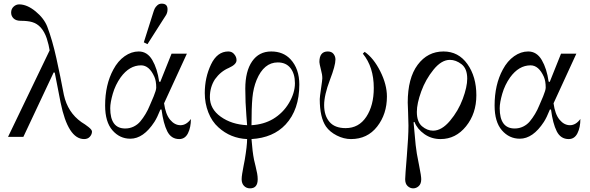

<svg xmlns="http://www.w3.org/2000/svg" viewBox="-20 -750 3230 1052"><path d="M85 -726Q128 -726 174.5 -688Q221 -650 239 -604Q267 -530 289 -430.5Q311 -331 330 -230Q351 -134 426 -81Q446 -69 465 -54Q484 -39 484 -29Q484 -14 472.5 -1Q461 12 441 12Q353 12 312 -188Q305 -221 295 -275.5Q285 -330 280 -352L274 -353L108 0H24L252 -474Q248 -502 236 -540Q211 -613 156 -629Q132 -636 94 -636Q68 -636 54.5 -649Q41 -662 41 -681Q41 -701 54.5 -713.5Q68 -726 85 -726Z M866 -730Q898 -730 898 -699Q898 -688 895 -679Q892 -670 887 -663Q882 -656 876 -646L788 -508L768 -518L818 -676Q823 -693 827.5 -702.5Q832 -712 842 -721Q852 -730 866 -730ZM694 10Q636 10 596 -36Q556 -82 556 -172Q556 -286 601 -369Q626 -416 663 -442Q700 -468 740 -468Q787 -468 814.5 -421Q842 -374 852 -303L858 -301L920 -456H1004L879 -184Q887 -124 912 -94Q937 -64 969 -64Q1001 -64 1026 -98Q1026 -52 1010 -20Q994 12 962 12Q918 12 896.5 -30.5Q875 -73 865 -150H859Q841 -105 826 -82Q766 10 694 10ZM666 -46Q691 -46 712.5 -56.5Q734 -67 749 -85Q764 -103 777.5 -125.5Q791 -148 801 -173Q811 -198 822 -222Q836 -256 836 -270Q836 -306 826 -329Q798 -392 753 -392Q689 -392 641 -326Q612 -285 598 -236.5Q584 -188 584 -157Q584 -46 666 -46Z M1466 -468Q1532 -468 1572 -425Q1620 -373 1620 -287Q1620 -149 1545 -68Q1477 5 1358 12Q1363 81 1372 126Q1375 139 1380.5 161.5Q1386 184 1389 200.5Q1392 217 1392 232Q1392 282 1350 282Q1330 282 1317 268.5Q1304 255 1304 232Q1304 220 1307 201.5Q1310 183 1314.5 159.5Q1319 136 1321 126Q1334 48 1334 12Q1243 8 1177 -52Q1141 -84 1121.5 -134Q1102 -184 1102 -240Q1102 -325 1136 -396.5Q1170 -468 1231 -468Q1252 -468 1264 -452Q1276 -438 1276 -420Q1276 -397 1234 -378Q1189 -359 1158 -316Q1130 -273 1130 -218Q1130 -153 1189.5 -110.5Q1249 -68 1334 -64Q1333 -78 1330 -116Q1327 -154 1325.5 -189.5Q1324 -225 1324 -264Q1324 -360 1361.5 -414Q1399 -468 1466 -468ZM1502 -408Q1426 -408 1386 -312Q1368 -268 1363 -214.5Q1358 -161 1358 -64Q1425 -68 1476 -98Q1531 -131 1563.5 -186Q1596 -241 1596 -294Q1596 -346 1571.5 -377Q1547 -408 1502 -408Z M1776 -468Q1797 -468 1807.5 -454.5Q1818 -441 1818 -424Q1818 -391 1788 -313Q1756 -229 1756 -174Q1756 -117 1785 -82.5Q1814 -48 1874 -48Q1946 -48 1987 -110Q2028 -172 2028 -268Q2028 -383 1968 -456L1978 -466Q2027 -432 2063.5 -359.5Q2100 -287 2100 -221Q2100 -125 2046.5 -56.5Q1993 12 1903 12Q1864 12 1825.5 -7.5Q1787 -27 1766 -57Q1732 -107 1732 -207Q1732 -218 1739 -265Q1746 -312 1746 -321Q1746 -342 1739 -366Q1730 -402 1730 -410Q1730 -468 1776 -468Z M2353 -34Q2400 -34 2445.5 -88Q2491 -142 2515.5 -208Q2540 -274 2540 -319Q2540 -374 2509 -398Q2478 -422 2445 -422Q2399 -422 2355.5 -368.5Q2312 -315 2288 -249Q2264 -183 2264 -137Q2264 -82 2292.5 -58Q2321 -34 2353 -34ZM2394 12Q2344 12 2305 -15.5Q2266 -43 2251 -82L2246 -80L2252 -15Q2257 50 2264 92Q2266 106 2277 160Q2288 214 2288 232Q2288 257 2274.5 269.5Q2261 282 2244 282Q2227 282 2213.5 269.5Q2200 257 2200 232Q2200 215 2209 106.5Q2218 -2 2218 -62Q2218 -82 2216 -134.5Q2214 -187 2214 -188Q2214 -322 2268.5 -395Q2323 -468 2410 -468Q2492 -468 2541 -399Q2590 -330 2590 -228Q2590 -128 2533.5 -58Q2477 12 2394 12Z M2828 10Q2770 10 2730 -36Q2690 -82 2690 -172Q2690 -286 2735 -369Q2760 -416 2797 -442Q2834 -468 2874 -468Q2921 -468 2948.5 -421Q2976 -374 2986 -303L2992 -301L3054 -456H3138L3013 -184Q3021 -124 3046 -94Q3071 -64 3103 -64Q3135 -64 3160 -98Q3160 -52 3144 -20Q3128 12 3096 12Q3052 12 3030.5 -30.5Q3009 -73 2999 -150H2993Q2975 -105 2960 -82Q2900 10 2828 10ZM2800 -46Q2825 -46 2846.5 -56.5Q2868 -67 2883 -85Q2898 -103 2911.5 -125.5Q2925 -148 2935 -173Q2945 -198 2956 -222Q2970 -256 2970 -270Q2970 -306 2960 -329Q2932 -392 2887 -392Q2823 -392 2775 -326Q2746 -285 2732 -236.5Q2718 -188 2718 -157Q2718 -46 2800 -46Z"/></svg>

Font: Old Standard TT
Style: Regular
Weight: 400
Designer: Alexey Kryukov <alexios@thessalonica.org.ru>
Version: Version 1.0